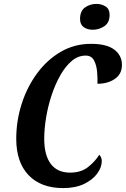

<svg xmlns="http://www.w3.org/2000/svg" viewBox="-20 -951 643 981"><path d="M303 10Q189 10 126 -56Q63 -122 63 -242Q63 -333 90.5 -419.5Q118 -506 169 -575.5Q220 -645 290 -686Q360 -727 445 -727Q525 -727 564 -697.5Q603 -668 603 -619Q603 -573 567 -548Q531 -523 478 -523Q479 -552 476 -585.5Q473 -619 460 -643Q447 -667 418 -667Q379 -667 346.5 -639.5Q314 -612 288 -566Q262 -520 243.5 -464Q225 -408 215.5 -350Q206 -292 206 -242Q206 -158 239.5 -113.5Q273 -69 338 -69Q394 -69 430 -97.5Q466 -126 487 -160Q492 -156 496 -147.5Q500 -139 500 -128Q500 -96 476.5 -64Q453 -32 409 -11Q365 10 303 10ZM454 -799Q426 -799 407.5 -812.5Q389 -826 389 -854Q389 -895 414.5 -913Q440 -931 473 -931Q499 -931 519.5 -918Q540 -905 540 -875Q540 -835 513 -817Q486 -799 454 -799Z"/></svg>

Font: Noto Serif ExtraCondensed
Style: Bold Italic
Weight: 700
Width: 2
Italic angle: -12°
Designer: Monotype Design Team
Foundry: Monotype Imaging Inc.
Version: Version 2.013; ttfautohint (v1.8.4.7-5d5b)